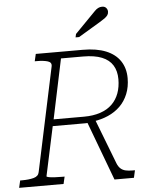

<svg xmlns="http://www.w3.org/2000/svg" viewBox="-80 -982 820 1033"><g transform="rotate(-5 330.0 -466.0)"><path d="M373 -329 413 -348 514 -86Q521 -68 532.5 -57.5Q544 -47 560 -43.5Q576 -40 597 -40H610L601 0H496ZM230 -39 221 0H-19L-10 -39H1Q38 -39 63.5 -46Q89 -53 93 -75L212 -635Q217 -657 194.5 -664Q172 -671 135 -671H124L133 -710H387Q461 -710 511.5 -689.5Q562 -669 588 -630Q614 -591 614 -537Q614 -490 598.5 -452Q583 -414 555.5 -387Q528 -360 490.5 -343.5Q453 -327 408 -321Q398 -320 391 -318Q384 -316 378.5 -315.5Q373 -315 366 -315H190L133 -49Q133 -46 145 -43.5Q157 -41 177 -40Q197 -39 217 -39ZM385 -674H266L198 -351H362Q412 -351 450.5 -364Q489 -377 514 -401.5Q539 -426 551.5 -460Q564 -494 564 -536Q564 -580 545 -611Q526 -642 486.5 -658Q447 -674 385 -674ZM448 -890Q461 -903 470 -912.5Q479 -922 489 -927Q499 -932 510 -932Q525 -932 532.5 -923Q540 -914 540 -903Q540 -892 534.5 -884Q529 -876 518 -868Q507 -860 490 -850L373 -780H354L358 -798Z"/></g></svg>

Font: Roboto Serif 20pt Thin
Style: Italic
Weight: 250
Italic angle: -10°
Version: Version 1.007